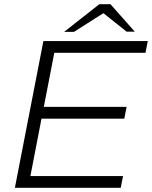

<svg xmlns="http://www.w3.org/2000/svg" viewBox="-20 -896 725 916"><path d="M51 0 187 -700H685L674 -644H239L189 -386H584L573 -330H178L125 -56H567L556 0ZM286 -744 454 -876H507L484 -840L333 -744ZM584 -745 461 -843 454 -876H507L623 -745Z"/></svg>

Font: REM ExtraLight
Style: Italic
Weight: 250
Italic angle: -11°
Designer: Octavio Pardo
Foundry: Ashler Design
Version: Version 1.005;gftools[0.9.28]